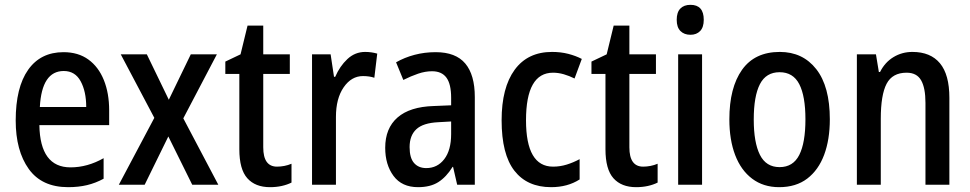

<svg xmlns="http://www.w3.org/2000/svg" viewBox="-20 -765 4017 795"><path d="M243 -549Q304 -549 346 -518.5Q388 -488 410 -433.5Q432 -379 432 -308V-247H143Q146 -72 272 -72Q342 -72 409 -110V-25Q376 -7 340.5 1.5Q305 10 262 10Q153 10 99 -65.5Q45 -141 45 -266Q45 -403 96.5 -476Q148 -549 243 -549ZM244 -471Q153 -471 145 -322H337Q337 -386 314 -428.5Q291 -471 244 -471Z M619 -277 480 -540H588L679 -352L770 -540H878L739 -275L884 0H776L677 -200L579 0H472Z M1127 -75Q1142 -75 1157.5 -78Q1173 -81 1187 -87V-9Q1169 0 1146.5 5Q1124 10 1098 10Q1037 10 1004 -27Q971 -64 971 -147V-459H913V-510L976 -540L1005 -659H1070V-540H1180V-459H1070V-155Q1070 -75 1127 -75Z M1492 -550Q1518 -550 1542 -543L1530 -443Q1510 -450 1483 -450Q1435 -450 1403 -403.5Q1371 -357 1371 -281V0H1272V-540H1349L1363 -447H1368Q1387 -491 1418.5 -520.5Q1450 -550 1492 -550Z M1784 -549Q1867 -549 1906.5 -502Q1946 -455 1946 -363V0H1873L1856 -74H1854Q1828 -32 1795 -11Q1762 10 1711 10Q1644 10 1609.5 -36.5Q1575 -83 1575 -153Q1575 -234 1626 -278.5Q1677 -323 1776 -326L1848 -329V-360Q1848 -417 1828.5 -443.5Q1809 -470 1769 -470Q1741 -470 1711.5 -460Q1682 -450 1650 -434L1620 -507Q1655 -527 1696.5 -538Q1738 -549 1784 -549ZM1795 -259Q1732 -256 1704 -230Q1676 -204 1676 -156Q1676 -111 1694.5 -90Q1713 -69 1745 -69Q1791 -69 1819.5 -106Q1848 -143 1848 -210V-262Z M2262 10Q2163 10 2110 -58Q2057 -126 2057 -267Q2057 -402 2111 -476Q2165 -550 2266 -550Q2302 -550 2333 -542Q2364 -534 2389 -521L2359 -440Q2337 -451 2314.5 -457.5Q2292 -464 2270 -464Q2158 -464 2158 -267Q2158 -75 2270 -75Q2299 -75 2326.5 -83.5Q2354 -92 2380 -106V-22Q2330 10 2262 10Z M2643 -75Q2658 -75 2673.5 -78Q2689 -81 2703 -87V-9Q2685 0 2662.5 5Q2640 10 2614 10Q2553 10 2520 -27Q2487 -64 2487 -147V-459H2429V-510L2492 -540L2521 -659H2586V-540H2696V-459H2586V-155Q2586 -75 2643 -75Z M2839 -745Q2894 -745 2894 -683Q2894 -652 2879 -636.5Q2864 -621 2839 -621Q2813 -621 2797.5 -636.5Q2782 -652 2782 -683Q2782 -714 2797 -729.5Q2812 -745 2839 -745ZM2887 -540V0H2788V-540Z M3416 -271Q3416 -187 3392.5 -124Q3369 -61 3322.5 -25.5Q3276 10 3206 10Q3141 10 3094.5 -25Q3048 -60 3024 -123Q3000 -186 3000 -271Q3000 -402 3052.5 -476Q3105 -550 3209 -550Q3304 -550 3360 -478.5Q3416 -407 3416 -271ZM3101 -270Q3101 -175 3126.5 -124Q3152 -73 3208 -73Q3264 -73 3289.5 -123.5Q3315 -174 3315 -271Q3315 -367 3289.5 -416.5Q3264 -466 3208 -466Q3152 -466 3126.5 -416.5Q3101 -367 3101 -270Z M3758 -550Q3833 -550 3872 -503Q3911 -456 3911 -360V0H3812V-339Q3812 -401 3794 -432.5Q3776 -464 3734 -464Q3675 -464 3651 -418Q3627 -372 3627 -273V0H3528V-540H3607L3619 -467H3624Q3644 -507 3679.5 -528.5Q3715 -550 3758 -550Z"/></svg>

Font: Noto Sans Khmer Condensed Medium
Style: Regular
Weight: 500
Width: 3
Designer: Danh Hong and the Monotype Design Team
Foundry: Monotype Imaging Inc.
Version: Version 2.004; ttfautohint (v1.8.4.7-5d5b)